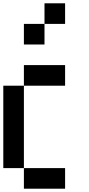

<svg xmlns="http://www.w3.org/2000/svg" viewBox="-20 -1145 540 1165"><path d="M0 -125V-625H125V-125ZM125 -125H375V0H125ZM125 -625V-750H375V-625ZM125 -875V-1000H250V-875ZM250 -1000V-1125H375V-1000Z"/></svg>

Font: GalmuriMono7 Regular
Style: Regular
Weight: 400
Designer: Lee Minseo (quiple)
Version: Version 2.399;hotconv 1.1.1;makeotfexe 2.6.0 DEVELOPMENT